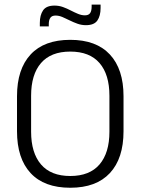

<svg xmlns="http://www.w3.org/2000/svg" viewBox="-20 -828 628 858"><path d="M294 11Q177.5 11 116.8 -54.5Q56 -120 56 -241.5V-398Q56 -519 116.8 -584.5Q177.5 -650 294 -650Q410 -650 471 -584.5Q532 -519 532 -398V-241.5Q532 -120 471 -54.5Q410 11 294 11ZM294 -41.5Q380.5 -41.5 424.8 -93.2Q469 -145 469 -239.5V-400Q469 -495 424.8 -546.2Q380.5 -597.5 294 -597.5Q207.5 -597.5 163.2 -546.2Q119 -495 119 -400V-239.5Q119 -145 163.2 -93.2Q207.5 -41.5 294 -41.5ZM364 -715.5Q344.5 -715.5 326.2 -722Q308 -728.5 291.5 -736.8Q275 -745 259.2 -751.8Q243.5 -758.5 228.5 -758.5Q212 -758.5 205 -748.5Q198 -738.5 198 -720V-710H158V-725.5Q158 -760.5 172.5 -781.8Q187 -803 223.5 -803Q243.5 -803 261.5 -796.5Q279.5 -790 296.2 -781.2Q313 -772.5 328.8 -766Q344.5 -759.5 359.5 -759.5Q376 -759.5 382.8 -769.5Q389.5 -779.5 389.5 -798V-807.5H429.5V-792Q429.5 -757 415 -736.2Q400.5 -715.5 364 -715.5Z"/></svg>

Font: Anek Bangla Medium Light
Style: Regular
Weight: 300
Version: Version 1.003